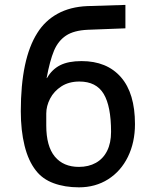

<svg xmlns="http://www.w3.org/2000/svg" viewBox="-20 -770 640 803"><path d="M130 -57Q98.5 -97 82.8 -160.5Q67 -224 67 -305Q67 -523.5 136 -632Q168 -683.5 220.8 -712.5Q273.5 -741.5 345 -744.5L504.5 -749.5V-651.5L347.5 -645.5Q289 -643 256 -621Q223 -599 205.8 -557.8Q188.5 -516.5 175 -443.5H176.5Q197 -479.5 231.2 -497Q265.5 -514.5 321 -514.5Q427 -514.5 485.8 -447.2Q544.5 -380 544.5 -251Q544.5 -174.5 515 -114.2Q485.5 -54 432.2 -20.2Q379 13.5 310 13.5Q251 13.5 204.2 -3.8Q157.5 -21 130 -57ZM444.5 -218.5Q444.5 -326 413.5 -377.5Q382.5 -429 312 -429Q268 -429 236.8 -408.8Q205.5 -388.5 189.5 -357.5Q173.5 -326.5 173.5 -295V-245Q173.5 -158.5 209.2 -115.2Q245 -72 310 -72Q350.5 -72 381 -89Q411.5 -106 428 -139Q444.5 -172 444.5 -218.5Z"/></svg>

Font: JuliaMono SemiBold
Style: Regular
Weight: 600
Monospace: yes
Designer: cormullion
Foundry: corm
Version: Version 0.055; ttfautohint (v1.8.4)